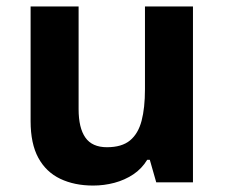

<svg xmlns="http://www.w3.org/2000/svg" viewBox="-20 -617 697 596"><path d="M579 -597V-51H465L445 -121H437Q420 -93 393.5 -75.5Q367 -58 335 -49.5Q303 -41 269 -41Q211 -41 167 -62Q123 -83 99 -127Q75 -171 75 -241V-597H224V-278Q224 -220 245 -190Q266 -160 312 -160Q358 -160 383.5 -181Q409 -202 419.5 -242Q430 -282 430 -340V-597Z"/></svg>

Font: Noto Sans Tamil UI
Style: Regular
Weight: 400
Designer: Jelle Bosma - Monotype Design Team
Foundry: Monotype Imaging Inc.
Version: Version 2.004